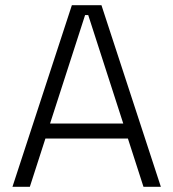

<svg xmlns="http://www.w3.org/2000/svg" viewBox="-20 -720 668 740"><path d="M95 0H28L257 -700H371L600 0H533L473 -186H155ZM308 -662 173 -244H455L320 -662Z"/></svg>

Font: Space Grotesk Variable Light
Style: Regular
Weight: 300
Designer: Florian Karsten
Foundry: Florian Karsten
Version: Version 2.000